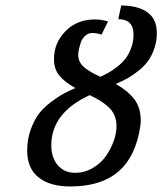

<svg xmlns="http://www.w3.org/2000/svg" viewBox="-20 -670 592 700"><path d="M346.2 -390.1Q363.8 -398.4 376.2 -405.3Q388.7 -412.1 407.2 -426.5Q425.8 -440.9 437.5 -456.1Q449.2 -471.2 458 -494.4Q466.8 -517.6 466.8 -543.9Q466.8 -600.1 411.1 -600.1L421.9 -649.9Q482.9 -649.9 517.3 -625.2Q551.8 -600.6 551.8 -549.8Q551.8 -518.1 541.7 -490.5Q531.7 -462.9 517.3 -444.3Q502.9 -425.8 481 -408.9Q459 -392.1 441.7 -382.8Q424.3 -373.5 401.9 -363.8Q443.8 -340.8 468.5 -309.8Q493.2 -278.8 493.2 -230Q493.2 -213.9 485.8 -178.2Q463.4 -82.5 401.6 -36.4Q339.8 9.8 235.8 9.8Q162.1 9.8 120.6 -23.2Q79.1 -56.2 79.1 -121.1Q79.1 -161.6 91.6 -196.5Q104 -231.4 121.1 -254.2Q138.2 -276.9 164.8 -297.1Q191.4 -317.4 210.4 -327.6Q229.5 -337.9 254.9 -349.1Q217.8 -369.1 197.3 -393.3Q176.8 -417.5 176.8 -454.1Q176.8 -513.7 218.8 -556.4Q260.7 -599.1 326.2 -599.1Q349.6 -599.1 374 -591.8L350.1 -543.9Q331.5 -549.8 316.9 -549.8Q301.3 -549.8 289.8 -538.8Q278.3 -527.8 273.7 -512.5Q269 -497.1 267.1 -486.8Q265.1 -476.6 265.1 -471.2Q265.1 -443.8 285.6 -425.8Q306.2 -407.7 346.2 -390.1ZM253.9 -40Q288.6 -40 318.1 -57.4Q347.7 -74.7 366 -100.8Q384.3 -127 394.5 -155.8Q404.8 -184.6 404.8 -210Q404.8 -231.9 397.2 -249.5Q389.6 -267.1 374.3 -280.8Q358.9 -294.4 344.5 -303.2Q330.1 -312 307.1 -323.2Q167 -258.8 167 -140.1Q167 -95.7 190.4 -67.9Q213.9 -40 253.9 -40Z"/></svg>

Font: Pfennig
Style: Italic
Weight: 500
Italic angle: -13°
Version: Version 20120410 ; ttfautohint (v0.8)